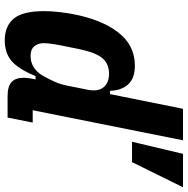

<svg xmlns="http://www.w3.org/2000/svg" viewBox="-11 -769 792 810"><g transform="rotate(90 385.0 -364.0)"><path d="M386 0Q345 0 326.5 -16.5Q308 -33 308 -69Q308 -77 309 -84Q310 -91 312 -103L315 -118H301Q272 -47 238 -17.5Q204 12 150 12Q91 12 59 -25.5Q27 -63 27 -153Q27 -184 30.5 -214.5Q34 -245 39 -273Q62 -396 116.5 -466.5Q171 -537 257 -537Q311 -537 336.5 -508Q362 -479 363 -432H377L439 -740H572L445 -106H497L476 0ZM216 -97Q243 -97 264 -110.5Q285 -124 299 -148Q313 -172 324.5 -198Q336 -224 341 -250L359 -340Q367 -382 348 -405Q329 -428 291 -428Q249 -428 225.5 -400Q202 -372 188 -306L174 -237Q169 -214 165.5 -190Q162 -166 162 -153Q162 -129 175 -113Q188 -97 216 -97ZM664 -525H578L629 -740H770Z"/></g></svg>

Font: IBM Plex Sans Cond
Style: Bold Italic
Weight: 700
Width: 3
Italic angle: -11°
Designer: Mike Abbink, Paul van der Laan, Pieter van Rosmalen
Foundry: Bold Monday
Version: Version 1.3